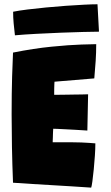

<svg xmlns="http://www.w3.org/2000/svg" viewBox="-20 -872 518 900"><path d="M407.5 7.5Q362 4.5 316.2 1.5Q270.5 -1.5 224.5 -4Q179 -6.5 133 -9.5Q87 -12.5 41 -15.5Q37.5 -103.5 36 -184.2Q34.5 -265 34.5 -335Q34.5 -438 36.8 -513.5Q39 -589 41 -625.5Q138.5 -645 222 -653.2Q305.5 -661.5 361.5 -663.2Q417.5 -665 431 -665Q431 -626 428.5 -586.8Q426 -547.5 422 -504.5L235.5 -489Q235 -486 234.8 -477.5Q234.5 -469 234.2 -458.8Q234 -448.5 234 -439.8Q234 -431 234 -427.5Q246 -427.5 261.5 -427.8Q277 -428 294.5 -428.2Q312 -428.5 329.8 -428.8Q347.5 -429 363.8 -429.2Q380 -429.5 393 -430L389.5 -260Q383 -260.5 366.5 -261.5Q350 -262.5 328.8 -263.8Q307.5 -265 286.8 -266Q266 -267 250.5 -267.8Q235 -268.5 229.5 -268.5Q229 -264.5 228.8 -257.8Q228.5 -251 228.2 -243.5Q228 -236 227.8 -228.2Q227.5 -220.5 227.2 -214.5Q227 -208.5 227 -205Q231 -205 259.8 -205Q288.5 -205 321.5 -205Q342 -205 361.5 -204.2Q381 -203.5 398 -202.2Q415 -201 427 -200Q427 -175 424.8 -142.5Q422.5 -110 419.5 -78.2Q416.5 -46.5 413.2 -23Q410 0.5 407.5 7.5ZM444 -723.5Q418 -723.5 370.8 -722.2Q323.5 -721 266.2 -718.8Q209 -716.5 152 -713.5Q95 -710.5 50 -706.5Q46.5 -735.5 44 -762.5Q41.5 -789.5 41.5 -817Q68.5 -822.5 109 -827.5Q149.5 -832.5 196.2 -837Q243 -841.5 289.2 -844.8Q335.5 -848 374.2 -850Q413 -852 437 -852Z"/></svg>

Font: Grandstander Thin Black
Style: Regular
Weight: 900
Version: Version 1.200